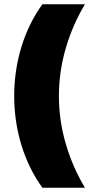

<svg xmlns="http://www.w3.org/2000/svg" viewBox="-20 -762 421 906"><path d="M381 124H180Q115 34 81 -77.5Q47 -189 47 -309Q47 -429 81 -540.5Q115 -652 180 -742H381Q324 -648 291 -536.5Q258 -425 258 -309Q258 -193 291 -81.5Q324 30 381 124Z"/></svg>

Font: Argentum Sans Black
Style: Regular
Weight: 900
Designer: Julieta Ulanovsky (Modified by Cristiano Sobral)
Foundry: Julieta Ulanovsky
Version: Version 1.000; ttfautohint (v1.5.65-e2d9)